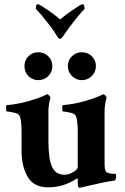

<svg xmlns="http://www.w3.org/2000/svg" viewBox="-20 -881 593 908"><path d="M264.6 -789.1Q287.1 -808.6 325.2 -835Q363.3 -861.3 371.1 -861.3Q379.9 -861.3 379.9 -838.9Q355.5 -814.5 312.5 -757.8Q302.7 -745.1 291 -728Q279.3 -710.9 276.4 -707Q268.6 -697.3 264.6 -697.3Q257.8 -697.3 252 -707Q234.4 -736.3 213.9 -762.7Q172.9 -815.4 149.4 -838.9Q149.4 -861.3 158.2 -861.3Q166 -861.3 204.1 -835Q242.2 -808.6 264.6 -789.1ZM319.8 -614.7Q338.9 -633.8 367.2 -633.8Q395.5 -633.8 414.6 -614.7Q433.6 -595.7 433.6 -568.4Q433.6 -541 414.1 -521.5Q394.5 -502 367.2 -502Q339.8 -502 320.3 -521.5Q300.8 -541 300.8 -568.4Q300.8 -595.7 319.8 -614.7ZM161.1 -502Q133.8 -502 114.7 -521Q95.7 -540 95.7 -568.4Q95.7 -595.7 114.3 -614.7Q132.8 -633.8 161.1 -633.8Q189.5 -633.8 208.5 -614.7Q227.5 -595.7 227.5 -568.4Q227.5 -541 208.5 -521.5Q189.5 -502 161.1 -502ZM347.7 -253.9Q347.7 -315.4 337.9 -334Q333 -343.8 311 -348.6Q289.1 -353.5 277.3 -353.5Q274.4 -355.5 274.4 -369.6Q274.4 -383.8 277.3 -383.8Q328.1 -387.7 382.3 -403.3Q436.5 -418.9 468.8 -435.5Q473.6 -434.6 479 -428.2Q484.4 -421.9 484.4 -418.9Q477.5 -399.4 474.6 -363.3V-301.8V-105.5Q474.6 -77.1 482.4 -68.4Q491.2 -58.6 527.3 -58.6Q529.3 -56.6 529.3 -45.9Q529.3 -36.1 523.4 -27.3Q498 -24.4 459 -16.1Q419.9 -7.8 390.1 -0.5Q360.4 6.8 355.5 6.8Q347.7 6.8 347.7 -16.6V-32.2Q347.7 -34.2 346.7 -36.1Q345.7 -38.1 343.8 -37.1Q282.2 4.9 207 4.9Q140.6 4.9 111.3 -43.9Q82 -92.8 82 -169.9V-253.9Q82 -315.4 72.3 -334Q67.4 -343.8 45.4 -348.6Q23.4 -353.5 11.7 -353.5Q8.8 -355.5 8.8 -369.6Q8.8 -383.8 11.7 -383.8Q62.5 -387.7 116.7 -403.3Q170.9 -418.9 203.1 -435.5Q208 -434.6 213.4 -428.2Q218.8 -421.9 218.8 -418.9Q211.9 -399.4 209 -363.3V-301.8V-213.9Q209 -131.8 225.6 -93.3Q242.2 -54.7 285.2 -54.7Q305.7 -54.7 326.7 -67.4Q347.7 -80.1 347.7 -90.8Z"/></svg>

Font: Crimson
Style: Bold
Weight: 700
Version: Version 0.8 ; ttfautohint (v1.00) -l 8 -r 50 -G 200 -x 14 -D